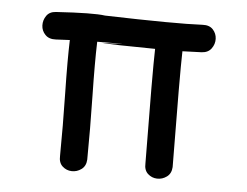

<svg xmlns="http://www.w3.org/2000/svg" viewBox="-41 -506 719 560"><g transform="rotate(5 319.0 -225.5)"><path d="M230 -32Q231 -122 229 -219Q227 -316 229 -377Q367 -378 243 -375Q272 -372 399 -371Q397 -306 400 -36Q399 -16 410.5 -5.5Q422 5 437.5 5.5Q453 6 466 -3.5Q479 -13 480 -32Q477 -307 479 -371L535 -373Q554 -374 563.5 -387Q573 -400 572.5 -415.5Q572 -431 561.5 -442.5Q551 -454 531 -453Q452 -449 245 -455Q211 -460 102 -453Q83 -452 74 -439Q65 -426 65.5 -410.5Q66 -395 77 -383.5Q88 -372 108 -373L149 -375Q147 -316 149 -219Q151 -122 150 -36Q149 -16 160.5 -5.5Q172 5 187.5 5.5Q203 6 216 -3.5Q229 -13 230 -32Z"/></g></svg>

Font: Balsamiq Sans
Style: Regular
Weight: 400
Designer: Michael Angeles
Foundry: Balsamiq SRL
Version: Version 1.020; ttfautohint (v1.8.4.7-5d5b);gftools[0.9.26]